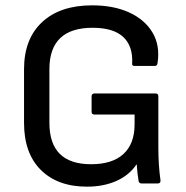

<svg xmlns="http://www.w3.org/2000/svg" viewBox="-20 -687 695 719"><path d="M306 12Q196 12 133 -50.5Q70 -113 70 -227V-428Q70 -541 137.5 -604Q205 -667 325 -667Q406 -667 464.5 -640Q523 -613 551.5 -564.5Q580 -516 570 -451Q569 -440 559 -440H484Q473 -440 475 -451Q478 -515 441 -549Q404 -583 327 -583Q165 -583 165 -428V-227Q165 -72 321 -72Q401 -72 442.5 -110.5Q484 -149 484 -221V-258H334Q323 -258 323 -268V-326Q323 -337 334 -337H563Q573 -337 573 -326V-133Q573 -101 575 -70.5Q577 -40 581 -12Q582 0 571 0H510Q501 0 499 -9Q497 -21 495 -37.5Q493 -54 492 -71H491Q463 -30 415 -9Q367 12 306 12Z"/></svg>

Font: Sofia Sans Medium
Style: Regular
Weight: 500
Designer: Botio Nikoltchev, Ani Petrova
Foundry: lettersoup
Version: Version 4.101; ttfautohint (v1.8.4.7-5d5b)